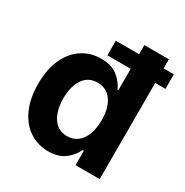

<svg xmlns="http://www.w3.org/2000/svg" viewBox="-165 -839 943 981"><g transform="rotate(30 306.0 -349.0)"><path d="M36.1 -264.6Q36.1 -352.5 64.9 -413.8Q93.8 -475.1 142.8 -506.1Q191.9 -537.1 252 -537.1Q312 -537.1 348.1 -509.3Q384.3 -481.4 402.3 -441.4H407.2V-567.4H269.5V-653.3H407.2V-707H551.8V-653.3H612.3V-567.4H551.8V0H409.2V-85H402.3Q383.8 -45.4 347.2 -18.3Q310.5 8.8 252 8.8Q190.4 8.8 141.6 -23.2Q92.8 -55.2 64.5 -116.9Q36.1 -178.7 36.1 -264.6ZM410.2 -265.6Q410.2 -337.9 380.4 -379.9Q350.6 -421.9 296.9 -421.9Q243.2 -421.9 213.9 -379.4Q184.6 -336.9 184.6 -265.6Q184.6 -193.4 213.9 -149.9Q243.2 -106.4 296.9 -106.4Q332.5 -106.4 357.9 -126.2Q383.3 -146 396.7 -181.9Q410.2 -217.8 410.2 -265.6Z"/></g></svg>

Font: Pretendard JP
Style: Bold
Weight: 700
Designer: Base glyphs from Inter by Rasmus Andersson; Hangeul glyphs from Noto Sans CJK(Source Han Sans) by Jang Soo-young and Kan
Foundry: Kil Hyung-jin
Version: Version 1.309